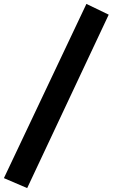

<svg xmlns="http://www.w3.org/2000/svg" viewBox="-90 -742 576 982"><path d="M49 220 -70 169 352 -722 466 -667Z"/></svg>

Font: Ysabeau Infant Black
Style: Italic
Weight: 900
Italic angle: -12°
Designer: Christian Thalmann (Catharsis Fonts)
Version: Version 2.001;gftools[0.9.30]; featfreeze: ss01,ss02,lnum